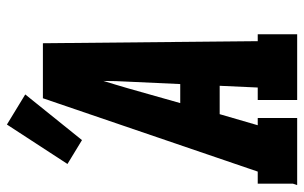

<svg xmlns="http://www.w3.org/2000/svg" viewBox="-197 -697 879 555"><g transform="rotate(-90 242.5 -419.5)"><path d="M-15 0 -11 -12V-114H24L236 -735H395L401 -114H421V0H231V-114H267L272 -224H190L158 -114H179V0ZM277 -338 284 -490Q285 -507 285.5 -524.5Q286 -542 286 -560Q281 -543 275.5 -525.5Q270 -508 265 -490L222 -338ZM115 -622 46 -664 160 -839 247 -786Z"/></g></svg>

Font: Iosevka Slab Heavy
Style: Italic
Weight: 900
Italic angle: -9°
Monospace: yes
Designer: Belleve Invis
Foundry: Belleve Invis
Version: Version 11.1.0; ttfautohint (v1.8.3)